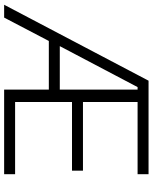

<svg xmlns="http://www.w3.org/2000/svg" viewBox="75 -813 738 928"><g transform="rotate(90 444.0 -349.0)"><path d="M413 -216H178L65 0H3L370 -698H822V-645H473V-381H805V-328H473V-53H822V0H413ZM401 -645 203 -269H413V-645Z"/></g></svg>

Font: Plexus Sans Light
Style: Regular
Weight: 300
Version: Version 2.001;PS 002.001;hotconv 1.0.70;makeotf.lib2.5.58329